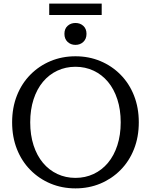

<svg xmlns="http://www.w3.org/2000/svg" viewBox="-20 -1031 833 1061"><path d="M397 10Q323 10 259.5 -16.5Q196 -43 148 -91.5Q100 -140 73.5 -207Q47 -274 47 -355Q47 -436 73.5 -503Q100 -570 148 -618.5Q196 -667 259.5 -693.5Q323 -720 397 -720Q471 -720 534.5 -693.5Q598 -667 646 -618.5Q694 -570 720.5 -503Q747 -436 747 -355Q747 -274 720.5 -207Q694 -140 646 -91.5Q598 -43 534.5 -16.5Q471 10 397 10ZM397 -48Q451 -48 497 -69.5Q543 -91 576.5 -131Q610 -171 628.5 -228Q647 -285 647 -355Q647 -425 628.5 -482Q610 -539 576.5 -579Q543 -619 497 -640.5Q451 -662 397 -662Q343 -662 297 -640.5Q251 -619 217.5 -579Q184 -539 165.5 -482Q147 -425 147 -355Q147 -285 165.5 -228Q184 -171 217.5 -131Q251 -91 297 -69.5Q343 -48 397 -48ZM397 -783Q371 -783 353.5 -799.5Q336 -816 336 -844Q336 -872 353.5 -888Q371 -904 397 -904Q423 -904 440.5 -888Q458 -872 458 -844Q458 -816 440.5 -799.5Q423 -783 397 -783ZM252 -1011H542V-948H252Z"/></svg>

Font: Roboto Serif 28pt
Style: Regular
Weight: 400
Designer: Greg Gazdowicz
Foundry: Commercial Type
Version: Version 1.008